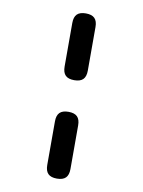

<svg xmlns="http://www.w3.org/2000/svg" viewBox="-100 -898 800 1076"><g transform="rotate(10 300.0 -360.0)"><path d="M366 -516Q366 -482 350 -466Q334 -450 300 -450Q266 -450 250 -466Q234 -482 234 -516V-764Q234 -798 250 -814Q266 -830 300 -830Q334 -830 350 -814Q366 -798 366 -764ZM366 44Q366 78 350 94Q334 110 300 110Q266 110 250 94Q234 78 234 44V-204Q234 -238 250 -254Q266 -270 300 -270Q334 -270 350 -254Q366 -238 366 -204Z"/></g></svg>

Font: Maple Mono
Style: Bold
Weight: 700
Monospace: yes
Designer: subframe7536
Version: Version 7.200